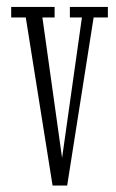

<svg xmlns="http://www.w3.org/2000/svg" viewBox="-20 -544 341 566"><path d="M135 3 56 -492.5H13V-523.5H141V-492.5H105L163 -78.5L221.5 -492.5H186V-523.5H298V-492.5H256L178 3Z"/></svg>

Font: Imbue Thin 10pt ExtraLight
Style: Regular
Weight: 250
Version: Version 1.102